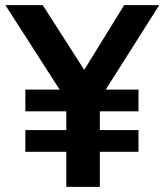

<svg xmlns="http://www.w3.org/2000/svg" viewBox="-20 -730 642 750"><path d="M79 -137V-222H239V-295H79V-380H213L1 -710H147L309 -457L465 -710H602L393 -380H521V-295H370V-222H521V-137H370V0H239V-137Z"/></svg>

Font: Livvic SemiBold
Style: Regular
Weight: 600
Designer: Jacques Le Bailly, Baron von Fonthausen
Version: Version 1.001; ttfautohint (v1.8.2)